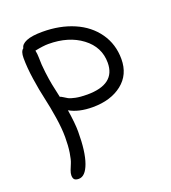

<svg xmlns="http://www.w3.org/2000/svg" viewBox="-133 -564 825 924"><g transform="rotate(-20 280.0 -101.5)"><path d="M112.8 261.2Q97.7 261.2 90.8 254.9Q84 248.5 84 232.9Q84 222.7 89.4 208.3Q94.7 193.8 101.6 178.2Q108.4 162.6 113.8 128.4Q119.1 94.2 119.1 49.8Q119.1 5.4 110.1 -52.5Q101.1 -110.4 90.1 -158Q79.1 -205.6 70.1 -266.1Q61 -326.7 61 -376Q61 -410.2 76.2 -420.9Q79.1 -440.4 106.7 -452.1Q134.3 -463.9 189 -463.9Q278.3 -463.9 349.4 -433.3Q420.4 -402.8 461.2 -344.7Q502 -286.6 502 -210.9Q502 -130.9 444.1 -85.4Q386.2 -40 293.9 -40Q222.2 -40 175.8 -66.9Q187 4.4 187 45.9Q187 148.9 166.7 205.1Q146.5 261.2 112.8 261.2ZM130.9 -354Q130.9 -317.4 136 -276.9Q141.1 -236.3 146.2 -210.7Q151.4 -185.1 161.1 -141.1Q166.5 -140.1 175.8 -134Q185.1 -127.9 195.3 -122.1Q205.6 -116.2 230.2 -111.1Q254.9 -106 289.1 -106Q434.1 -106 434.1 -216.8Q434.1 -297.4 366.7 -348.1Q299.3 -398.9 195.8 -398.9Q169.9 -398.9 127 -390.1Q130.9 -370.6 130.9 -354Z"/></g></svg>

Font: Shantell Sans Irregular
Style: Regular
Weight: 300
Designer: Stephen Nixon, Anya Danilova, Shantell Martin
Foundry: Arrow Type
Version: Version 1.006;[9816181b4]